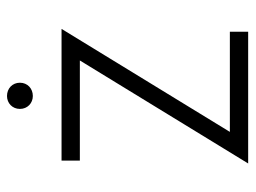

<svg xmlns="http://www.w3.org/2000/svg" viewBox="-108 -604 712 535"><g transform="rotate(-90 247.5 -336.0)"><path d="M435 -520H68V-469H347L60 0H427V-51H148ZM212 -636C212 -615 228 -600 248 -600C269 -600 285 -615 285 -636C285 -657 269 -672 248 -672C228 -672 212 -657 212 -636Z"/></g></svg>

Font: Grotesk 01 Extrafine
Style: Bold
Weight: 400
Designer: Frank Adebiaye, contributions by Jérémy Landes, Ariel Martín Pérez
Foundry: Velvetyne Type Foundry
Version: Version 3.000;Glyphs 3.1.2 (3150)